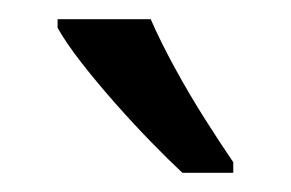

<svg xmlns="http://www.w3.org/2000/svg" viewBox="-20 -786 303 200"><path d="M137 -766Q147 -743 162 -715.5Q177 -688 193.5 -662Q210 -636 223 -617V-606H170Q156 -619 137.5 -638Q119 -657 100 -678.5Q81 -700 65 -720.5Q49 -741 40 -757V-766Z"/></svg>

Font: Noto Sans Display ExtraCondensed
Style: Regular
Weight: 400
Width: 2
Version: Version 2.003